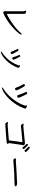

<svg xmlns="http://www.w3.org/2000/svg" viewBox="2098 -2860 804 5040"><g transform="rotate(90 2500.0 -340.0)"><path d="M272 -73 275 -98V-566Q275 -584 265.5 -595Q256 -606 256 -615V-616Q256 -625 274 -625Q292 -625 314 -616.5Q336 -608 340 -598.5Q344 -589 344 -575V-311Q344 -253 343.5 -201Q343 -149 343 -115Q473 -174 626.5 -286.5Q780 -399 849 -489Q867 -511 879 -511Q887 -511 887 -494.5Q887 -478 856 -436Q784 -337 632.5 -215Q481 -93 323 -25Q317 -22 307 -22Q297 -22 288.5 -33Q280 -44 276 -55.5Q272 -67 272 -68Z M1510 -383.5Q1524 -355 1535 -329Q1546 -303 1546 -291Q1546 -279 1533.5 -269Q1521 -259 1505.5 -259Q1490 -259 1484.5 -278.5Q1479 -298 1461 -348.5Q1443 -399 1432.5 -418Q1422 -437 1422 -447Q1422 -457 1434.5 -463Q1447 -469 1454 -469Q1461 -469 1464.5 -465Q1468 -461 1470.5 -457.5Q1473 -454 1484.5 -433Q1496 -412 1510 -383.5ZM1696 -431 1690 -455Q1690 -463 1701.5 -463Q1713 -463 1727 -457Q1741 -451 1751 -441Q1761 -431 1761 -424Q1761 -417 1759.5 -412.5Q1758 -408 1756 -401Q1687 -225 1568 -105Q1476 -12 1390 27Q1356 42 1344 42Q1332 42 1332 35Q1332 23 1354 10Q1429 -34 1506 -116Q1629 -243 1694 -420Q1696 -424 1696 -431ZM1361.5 -217Q1352 -217 1347 -223.5Q1342 -230 1336.5 -243.5Q1331 -257 1318.5 -284.5Q1306 -312 1293.5 -339.5Q1281 -367 1273 -379.5Q1265 -392 1265 -403Q1265 -414 1279 -418.5Q1293 -423 1301 -423Q1309 -423 1316 -412Q1323 -401 1361 -334Q1399 -267 1399 -249.5Q1399 -232 1385 -224.5Q1371 -217 1361.5 -217Z M2399 -608Q2398 -613 2396.5 -617Q2395 -621 2395 -629Q2395 -637 2405 -644Q2415 -651 2429 -651Q2443 -651 2450 -640Q2468 -610 2507 -525Q2546 -440 2546 -426V-419Q2546 -402 2528.5 -395Q2511 -388 2503 -388Q2483 -388 2478 -407Q2464 -456 2438.5 -518Q2413 -580 2399 -608ZM2748 -636Q2748 -647 2761 -647Q2766 -647 2783 -640Q2800 -633 2815 -620.5Q2830 -608 2830 -596.5Q2830 -585 2825 -572Q2736 -343 2582 -185Q2459 -60 2346 -8Q2301 12 2287.5 12Q2274 12 2274 7Q2274 -3 2308 -26Q2484 -138 2607 -313Q2700 -445 2738 -554Q2753 -594 2753 -600ZM2285 -352Q2242 -468 2194 -548Q2187 -560 2187 -570.5Q2187 -581 2201.5 -587Q2216 -593 2225.5 -593Q2235 -593 2245 -578Q2271 -541 2311 -463.5Q2351 -386 2351 -367.5Q2351 -349 2334.5 -340.5Q2318 -332 2306.5 -332Q2295 -332 2285 -352Z M3919 -592Q3886 -639 3836 -682Q3829 -688 3829 -697.5Q3829 -707 3836.5 -714.5Q3844 -722 3855.5 -722Q3867 -722 3917.5 -676.5Q3968 -631 3968 -616.5Q3968 -602 3958 -592.5Q3948 -583 3937.5 -583Q3927 -583 3919 -592ZM3820 -572Q3782 -614 3762 -632Q3756 -638 3756 -647Q3756 -656 3763.5 -664Q3771 -672 3780 -672Q3789 -672 3805.5 -658Q3822 -644 3840.5 -625Q3859 -606 3872.5 -590Q3886 -574 3888.5 -570Q3891 -566 3891 -552.5Q3891 -539 3879 -533.5Q3867 -528 3858 -528Q3849 -528 3842 -541Q3835 -554 3820 -572ZM3184 -141Q3184 -151 3196 -151Q3202 -151 3215.5 -145Q3229 -139 3252 -139H3262Q3339 -145 3476 -155Q3613 -165 3664 -171Q3684 -298 3713 -528Q3676 -524 3620.5 -519Q3565 -514 3444.5 -503Q3324 -492 3307.5 -489.5Q3291 -487 3279 -487Q3267 -487 3253.5 -500.5Q3240 -514 3232.5 -529.5Q3225 -545 3225 -550Q3225 -560 3233.5 -560Q3242 -560 3257 -555Q3272 -550 3291 -550L3302 -551Q3342 -555 3480.5 -567.5Q3619 -580 3735 -593H3739Q3752 -593 3773 -583Q3794 -573 3794 -553Q3794 -546 3790.5 -540Q3787 -534 3785 -522L3735 -171Q3753 -155 3755 -143V-139Q3755 -124 3744 -119.5Q3733 -115 3711 -112.5Q3689 -110 3645 -106.5Q3601 -103 3547 -98.5Q3493 -94 3438.5 -90Q3384 -86 3339 -83Q3294 -80 3269 -78L3246 -77Q3223 -77 3209 -91.5Q3195 -106 3189.5 -121.5Q3184 -137 3184 -141Z M4152 -357 4190 -354H4194Q4334 -362 4484.5 -372Q4635 -382 4787 -387H4790Q4824 -387 4856 -371Q4871 -363 4871 -350.5Q4871 -338 4854.5 -329Q4838 -320 4821 -320Q4543 -318 4213 -290Q4207 -289 4202 -289H4184Q4171 -289 4159 -300Q4147 -311 4142 -323.5Q4137 -336 4137 -341Q4137 -357 4152 -357Z"/></g></svg>

Font: LXGW Bright TC
Style: Regular
Weight: 400
Designer: Christian Thalmann (Catharsis Fonts)
Foundry: LXGW / Christian Thalmann (Catharsis Fonts) / Fontworks Inc.
Version: Version 5.501